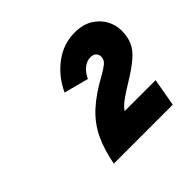

<svg xmlns="http://www.w3.org/2000/svg" viewBox="-113 -1001 684 684"><g transform="rotate(-45 229.5 -658.5)"><path d="M104 -444Q115.5 -505 136.8 -549.2Q158 -593.5 196 -628.5Q234 -663.5 295.5 -697Q315.5 -708 328.8 -718.8Q342 -729.5 342 -745Q342 -756 334.8 -763.5Q327.5 -771 313 -771Q295 -771 278.8 -758.2Q262.5 -745.5 252 -722.5L159 -747Q185 -803 231.8 -838Q278.5 -873 336.5 -873Q375.5 -873 403 -856.5Q430.5 -840 444.8 -814Q459 -788 459 -759.5Q459 -728.5 448.8 -705Q438.5 -681.5 413 -659.8Q387.5 -638 343 -611Q319 -596.5 296.2 -580.5Q273.5 -564.5 263.5 -549H419.5L401 -444Z"/></g></svg>

Font: Overpass ExtraBold
Style: Italic
Weight: 800
Italic angle: -10°
Designer: Delve Withrington, Dave Bailey, Thomas Jockin
Foundry: Delve Fonts LLC
Version: Version 4.000